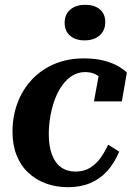

<svg xmlns="http://www.w3.org/2000/svg" viewBox="-20 -767 553 799"><path d="M294 -53Q330 -53 356 -69.5Q382 -86 400 -112Q418 -138 430 -165L476 -136Q456 -88 426 -55Q396 -22 355.5 -5Q315 12 263 12Q213 12 171 -3.5Q129 -19 97.5 -48.5Q66 -78 49 -121Q32 -164 32 -220Q32 -282 52.5 -337.5Q73 -393 112 -435Q151 -477 206 -500.5Q261 -524 329 -524Q379 -524 415 -514Q451 -504 474.5 -490Q498 -476 508 -465L487 -345H371L393 -465Q403 -463 409.5 -458Q416 -453 419.5 -446Q423 -439 422 -431Q421 -423 416 -415Q410 -431 398.5 -442.5Q387 -454 371 -460.5Q355 -467 334 -467Q306 -467 282.5 -453Q259 -439 240.5 -414Q222 -389 209.5 -356.5Q197 -324 190 -286Q183 -248 183 -209Q183 -159 196 -124Q209 -89 234 -71Q259 -53 294 -53ZM332 -599Q371 -599 394.5 -619.5Q418 -640 418 -675Q418 -709 395.5 -728Q373 -747 335 -747Q296 -747 272.5 -727Q249 -707 249 -672Q249 -638 271.5 -618.5Q294 -599 332 -599Z"/></svg>

Font: Roboto Serif 72pt SemiCondensed SemiBold
Style: Italic
Weight: 600
Width: 4
Italic angle: -10°
Designer: Greg Gazdowicz
Foundry: Commercial Type
Version: Version 1.008